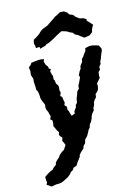

<svg xmlns="http://www.w3.org/2000/svg" viewBox="-145 -804 776 1088"><g transform="rotate(-15 243.0 -260.0)"><path d="M18 211 6 202 -7 194 -1 181 -3 165V149L19 134L36 125L48 121L55 112L74 97L76 86L88 73L100 63L109 50L124 37L139 28L155 4L150 -10L143 -24L149 -41L136 -55L134 -63L138 -76L130 -88L123 -103L116 -118L119 -130L120 -149L109 -159L116 -176L111 -192L109 -203L102 -216L100 -231L102 -248L98 -257L90 -275L86 -289V-299L85 -316L82 -330L76 -341V-357L75 -374L74 -389L76 -404L73 -415L68 -430L71 -451L68 -474L84 -488L88 -496L103 -498L129 -501H144L163 -498L158 -484L164 -464L175 -450V-440L186 -433L179 -421L184 -400L188 -393L186 -374L191 -364L193 -346L202 -334L204 -323L202 -302L206 -292L198 -272L207 -264L210 -244L213 -230L207 -216L219 -203L217 -188L223 -176L227 -160L232 -147L252 -155L253 -168L268 -188L269 -199L280 -211L283 -231L286 -239L292 -254L298 -272L311 -285L312 -301L323 -322L327 -331L334 -346L330 -358L341 -380L350 -392L351 -403L357 -413L368 -427L371 -444L379 -451L386 -461L402 -483L405 -497L417 -500L430 -503L448 -502L467 -497L483 -492L493 -473V-462L479 -429L476 -419L466 -398L467 -390L454 -374L455 -359L443 -347L440 -326L441 -314L425 -295L418 -288V-269L414 -252L408 -244L394 -230L392 -213L381 -201L373 -188L370 -173L361 -155V-145L347 -128L339 -112L337 -103L328 -85L319 -75L312 -54L305 -48L297 -32L286 -13L271 2L264 24L252 36L248 49L229 66L217 81V87L204 105L196 115L185 133L166 140L156 154L145 159L137 170L121 183L106 191L88 200L77 204L62 206H47ZM157 -560V-571L135 -570V-582L131 -598L135 -618L157 -631L172 -641L187 -656L199 -664L212 -669L232 -677L251 -690L272 -704L284 -713L301 -721L319 -731L342 -730L360 -717L366 -706L387 -697L398 -683L405 -678L417 -669L441 -663L454 -654V-644L465 -634L483 -613L476 -604L469 -588L466 -575L449 -562L443 -560L416 -556L401 -567L393 -572L389 -577L368 -588L359 -600L343 -607L329 -616L300 -625L287 -619L270 -610L246 -596L238 -592L212 -579L199 -576L190 -569Z"/></g></svg>

Font: Winky Rough Medium
Style: Italic
Weight: 500
Italic angle: -8.97852°
Designer: Simon Atzbach
Foundry: typofactur
Version: Version 1.206; ttfautohint (v1.8.4.7-5d5b)